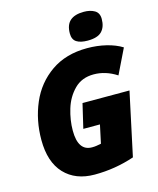

<svg xmlns="http://www.w3.org/2000/svg" viewBox="-136 -1032 937 1137"><g transform="rotate(-15 332.5 -464.0)"><path d="M49 -270Q49 -390 93.5 -494Q138 -598 229 -661.5Q320 -725 451 -725Q512 -725 567.5 -711.5Q623 -698 663 -673L589 -521Q521 -565 448 -565Q375 -565 329 -518.5Q283 -472 263 -405.5Q243 -339 243 -275Q243 -150 328 -150Q344 -150 356 -152Q368 -154 384 -157L408 -269H306L341 -418H629L546 -30Q428 10 302 10Q185 10 117 -62Q49 -134 49 -270ZM375 -835Q375 -888 403.5 -913Q432 -938 488 -938Q527 -938 553.5 -922.5Q580 -907 580 -870Q580 -821 554 -794Q528 -767 467 -767Q423 -767 399 -782.5Q375 -798 375 -835Z"/></g></svg>

Font: Noto Sans Display Black
Style: Italic
Weight: 900
Italic angle: -12°
Designer: Monotype Design team
Foundry: Monotype Imaging Inc.
Version: Version 1.000